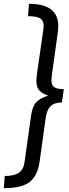

<svg xmlns="http://www.w3.org/2000/svg" viewBox="-26 -854 363 1008"><path d="M-1 70Q49 70 73.5 52.5Q98 35 103 -4L137 -246Q144 -296 164.5 -317.5Q185 -339 227 -352Q195 -363 180 -379.5Q165 -396 165 -431Q165 -439 167 -459L202 -702Q203 -708 203 -719Q203 -747 184 -758Q165 -769 121 -769L126 -834Q280 -834 280 -717Q280 -708 278 -688L246 -458Q244 -440 244 -433Q244 -407 258.5 -396.5Q273 -386 309 -386L299 -316Q260 -316 240 -297Q220 -278 214 -236L182 -6Q171 70 129 102Q87 134 -6 134Z"/></svg>

Font: Fira Sans Book
Style: Italic
Weight: 350
Italic angle: -8°
Designer: bBox Type GmbH & Carrois Corporate GbR & Edenspiekermann AG
Foundry: bBox Type GmbH & Carrois Corporate GbR & Edenspiekermann AG
Version: Version 4.301